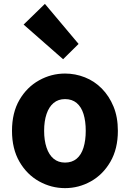

<svg xmlns="http://www.w3.org/2000/svg" viewBox="-20 -958 671 992"><path d="M316 14Q245 14 182 -21Q119 -56 80.5 -122.5Q42 -189 42 -282Q42 -376 80.5 -442Q119 -508 182 -543Q245 -578 316 -578Q369 -578 418.5 -558.5Q468 -539 506 -500.5Q544 -462 566.5 -407.5Q589 -353 589 -282Q589 -189 550.5 -122.5Q512 -56 449.5 -21Q387 14 316 14ZM316 -118Q352 -118 376 -138Q400 -158 411.5 -195.5Q423 -233 423 -282Q423 -332 411.5 -369Q400 -406 376 -426Q352 -446 316 -446Q281 -446 257 -426Q233 -406 220.5 -369Q208 -332 208 -282Q208 -233 220.5 -195.5Q233 -158 257 -138Q281 -118 316 -118ZM306 -652 102 -831 212 -938 386 -731Z"/></svg>

Font: Noto Sans HK Thin ExtraBold
Style: Regular
Weight: 800
Version: Version 2.004-H2;hotconv 1.0.118;makeotfexe 2.5.65603